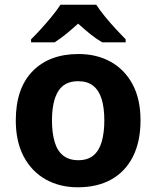

<svg xmlns="http://www.w3.org/2000/svg" viewBox="-20 -786 665 816"><path d="M310.6 10Q234.4 10 174.9 -23.1Q115.3 -56.2 81.2 -119.9Q47.1 -183.6 47.1 -274.4Q47.1 -409.9 118.3 -483.2Q189.6 -556.4 313.8 -556.4Q391 -556.4 450.2 -523.6Q509.4 -490.8 543.3 -428Q577.2 -365.3 577.2 -274.5Q577.2 -183.7 544.8 -120Q512.4 -56.3 452.8 -23.1Q393.3 10 310.6 10ZM312.8 -105.1Q352.1 -105.1 376.4 -124.9Q400.8 -144.7 412.1 -183Q423.4 -221.3 423.4 -274.3Q423.4 -328.1 411.9 -365.2Q400.4 -402.3 375.9 -421.6Q351.5 -440.9 311.8 -440.9Q253.5 -440.9 227.2 -397.9Q200.9 -354.8 200.9 -274.5Q200.9 -221.3 212.2 -183Q223.5 -144.7 248.5 -124.9Q273.4 -105.1 312.8 -105.1ZM389.1 -766Q403.5 -743.4 426 -715.9Q448.5 -688.4 472.4 -662.5Q496.3 -636.6 514.1 -618.8V-606H414.3Q388.3 -621.4 363.3 -641.5Q338.4 -661.7 312 -685.6Q285.6 -661.7 261.9 -642.3Q238.3 -623 212.3 -606H112V-618.8Q131 -637.6 154.5 -663.3Q178 -689 200.3 -716.2Q222.6 -743.4 236.9 -766Z"/></svg>

Font: Noto Sans Symbols
Style: Regular
Weight: 400
Designer: Monotype Design Team
Foundry: Monotype Imaging Inc.
Version: Version 2.002